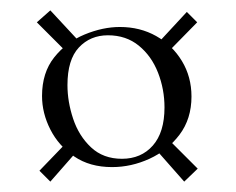

<svg xmlns="http://www.w3.org/2000/svg" viewBox="-20 -387 454 370"><path d="M127 -94 77 -37 56 -58 109 -113ZM105 -290 51 -344 77 -367 129 -311ZM306 -117 361 -62 335 -37 283 -96ZM290 -310 340 -364 360 -344 309 -292ZM196 -65Q153 -65 123 -85.5Q93 -106 77 -137.5Q61 -169 61 -202Q61 -247 84.5 -276.5Q108 -306 143 -320.5Q178 -335 211 -335Q250 -335 281 -317.5Q312 -300 330.5 -269.5Q349 -239 349 -201Q349 -158 326 -127.5Q303 -97 268 -81Q233 -65 196 -65ZM215 -81Q252 -81 274.5 -106.5Q297 -132 297 -180Q297 -215 284.5 -247Q272 -279 247.5 -299Q223 -319 188 -319Q154 -319 132 -295.5Q110 -272 110 -223Q110 -191 121 -158Q132 -125 155.5 -103Q179 -81 215 -81Z"/></svg>

Font: Cormorant Light Light
Style: Regular
Weight: 300
Version: Version 4.000